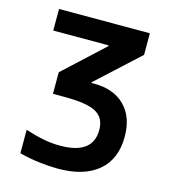

<svg xmlns="http://www.w3.org/2000/svg" viewBox="-110 -820 820 919"><g transform="rotate(15 300.0 -360.0)"><path d="M261 10Q220 10 169 4Q118 -2 69 -15V-131Q119 -115 160.5 -107Q202 -99 242 -99Q405 -99 405 -220Q405 -280 360 -305Q315 -330 207 -330H146V-437L343 -619V-623H69V-730H519V-623L311 -432V-428H324Q421 -428 476 -373Q531 -318 531 -220Q531 -109 460.5 -49.5Q390 10 261 10Z"/></g></svg>

Font: M PLUS Code Latin Expanded SemiBold
Style: Regular
Weight: 600
Width: 7
Designer: Coji Morishita
Foundry: UNDERFOREST DESIGN
Version: Version 1.002; ttfautohint (v1.8.3)